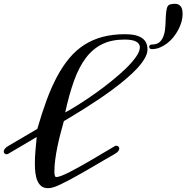

<svg xmlns="http://www.w3.org/2000/svg" viewBox="-42 -960 970 998"><path d="M555.2 -200.7Q558.6 -202.6 562.5 -202.6Q568.4 -202.6 573.2 -198.7Q578.1 -194.8 578.1 -188Q578.1 -182.1 573 -174.8Q567.9 -167.5 555.2 -160.2Q530.3 -146 500.7 -128.7Q471.2 -111.3 440.2 -93.3Q409.2 -75.2 378.4 -57.6Q347.7 -40 320.1 -25.4Q292.5 -10.7 270 -0.2Q247.6 10.3 233.4 14.2Q225.6 16.6 219 17.3Q212.4 18.1 207 18.1Q186.5 18.1 173.3 7.8Q160.2 -2.4 152.6 -19.8Q145 -37.1 142.1 -60.3Q139.2 -83.5 139.2 -109.4Q139.2 -144.5 142.6 -180.9Q146 -217.3 148.9 -248L43 -185.5L0 -160.2Q-3.4 -158.2 -7.8 -158.2Q-13.7 -158.2 -18.1 -162.1Q-22.5 -166 -22.5 -172.9Q-22.5 -178.7 -17.6 -185.8Q-12.7 -192.9 0 -200.7L151.9 -290Q175.3 -371.1 200.2 -439Q225.1 -506.8 254.4 -561.5Q283.7 -616.2 318.4 -657.7Q353 -699.2 396 -726.8Q439 -754.4 491.5 -768.3Q543.9 -782.2 608.4 -782.2Q640.6 -782.2 662.6 -776.6Q684.6 -771 698.5 -760.5Q712.4 -750 718.5 -735.4Q724.6 -720.7 724.6 -703.1Q724.6 -681.2 710 -656Q695.3 -630.9 670.4 -604Q645.5 -577.1 612.8 -549.6Q580.1 -522 543.9 -495.1Q507.8 -468.3 470.5 -443.4Q433.1 -418.5 399.2 -397Q365.2 -375.5 336.7 -358.4Q308.1 -341.3 290 -330.6Q281.2 -299.8 272.5 -266.1Q263.7 -232.4 256.6 -198.2Q249.5 -164.1 245.1 -130.6Q240.7 -97.2 240.7 -67.9Q240.7 -56.2 242.9 -47.9Q245.1 -39.6 250.5 -39.6Q259.8 -39.6 278.1 -46.6Q296.4 -53.7 320.3 -65.9Q344.2 -78.1 372.8 -94Q401.4 -109.9 432.1 -127.9Q462.9 -146 494.1 -164.6Q525.4 -183.1 555.2 -200.7ZM296.9 -375.5Q326.2 -391.1 366.5 -416.5Q406.7 -441.9 450 -472.4Q493.2 -502.9 535.2 -536.6Q577.1 -570.3 610.6 -602.5Q644 -634.8 664.6 -663.8Q685.1 -692.9 685.1 -714.4Q685.1 -732.4 666.3 -743.4Q647.5 -754.4 605 -754.4Q538.1 -754.4 489.3 -730.5Q440.4 -706.5 404.5 -659.2Q368.7 -611.8 343 -540.8Q317.4 -469.7 296.9 -375.5ZM747.1 -728.5Q775.4 -728.5 789.8 -743.2Q804.2 -757.8 810.5 -780.3Q816.9 -802.7 817.9 -829.1Q818.8 -855.5 820.1 -878.7Q821.3 -901.9 825.7 -918.2Q830.1 -934.6 843.8 -937.5Q850.1 -938.5 855.5 -939.5Q860.8 -940.4 865.7 -940.4Q879.4 -940.4 887.7 -935.3Q896 -930.2 900.4 -922.4Q904.8 -914.6 906 -904.8Q907.2 -895 907.2 -886.2Q907.2 -867.2 901.4 -846.4Q895.5 -825.7 884.8 -805.4Q874 -785.2 859.4 -766.8Q844.7 -748.5 826.9 -734.9Q809.1 -721.2 788.8 -712.9Q768.6 -704.6 747.1 -704.6Q740.2 -704.6 736.8 -708.3Q733.4 -711.9 733.4 -716.8Q733.4 -721.2 736.8 -724.9Q740.2 -728.5 747.1 -728.5Z"/></svg>

Font: Meddon
Style: Regular
Weight: 400
Designer: Vernon Adams
Foundry: Vernon Adams
Version: Version 1.000